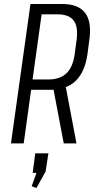

<svg xmlns="http://www.w3.org/2000/svg" viewBox="-20 -720 479 964"><path d="M133 -700H292Q374 -700 408 -654.5Q442 -609 428 -516L419 -447Q406 -358 359.5 -313.5Q313 -269 232 -269H133L141 -321H223Q281 -321 313.5 -352Q346 -383 355 -448L364 -515Q374 -584 350.5 -616Q327 -648 269 -648H176L192 -670L99 0H35ZM246 -285H310L364 0H300ZM223 50 209 141 163 224 139 215 181 98 205 148H144L157 50Z"/></svg>

Font: Pathway Extreme Condensed ExtraLight
Style: Italic
Weight: 250
Width: 3
Italic angle: -8°
Version: Version 1.001;gftools[0.9.26]